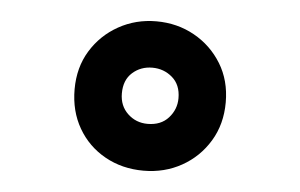

<svg xmlns="http://www.w3.org/2000/svg" viewBox="-35 -771 670 429"><g transform="rotate(5 300.0 -556.5)"><path d="M300 -389Q252 -389 213.5 -410.5Q175 -432 153 -470Q131 -508 131 -557Q131 -606 154 -643.5Q177 -681 215.5 -702.5Q254 -724 300 -724Q347 -724 385.5 -702.5Q424 -681 447 -643.5Q470 -606 470 -557Q470 -508 447 -470Q424 -432 385.5 -410.5Q347 -389 300 -389ZM300 -494Q330 -494 347 -513Q364 -532 364 -557Q364 -587 345 -603.5Q326 -620 300 -620Q274 -620 255.5 -603.5Q237 -587 237 -557Q237 -529 255.5 -511.5Q274 -494 300 -494Z"/></g></svg>

Font: Noto Sans Mono Black
Style: Regular
Weight: 900
Designer: Monotype Design Team
Foundry: Monotype Imaging Inc.
Version: Version 2.014